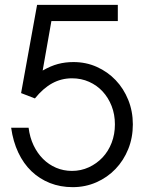

<svg xmlns="http://www.w3.org/2000/svg" viewBox="-20 -759 594 792"><path d="M26 -232Q34 -175 55.5 -129.5Q77 -84 110 -52.5Q143 -21 186 -4Q229 13 280 13Q332 13 377.5 -7Q423 -27 456.5 -62Q490 -97 509 -144Q528 -191 528 -246Q528 -300 509 -347Q490 -394 457 -428.5Q424 -463 379.5 -483Q335 -503 283 -503Q249 -503 219 -495Q189 -487 156 -468L192 -672H466V-739H133L67 -375L124 -353Q158 -395 195.5 -415.5Q233 -436 277 -436Q315 -436 347.5 -421.5Q380 -407 403.5 -381.5Q427 -356 440.5 -321.5Q454 -287 454 -246Q454 -205 440.5 -170Q427 -135 403 -109.5Q379 -84 346.5 -69Q314 -54 277 -54Q242 -54 211.5 -67Q181 -80 157.5 -103.5Q134 -127 118.5 -159.5Q103 -192 98 -232Z"/></svg>

Font: Involve
Style: Regular
Weight: 400
Designer: Stefan Peev
Foundry: Context Ltd.
Version: Version 1.001